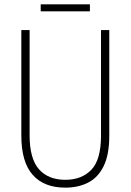

<svg xmlns="http://www.w3.org/2000/svg" viewBox="-20 -903 600 882"><path d="M482 -279Q482 -193 456.5 -140.5Q431 -88 385.5 -64.5Q340 -41 280 -41Q182 -41 130 -100Q78 -159 78 -280V-765H116V-282Q116 -174 159 -125.5Q202 -77 280 -77Q355 -77 399.5 -123Q444 -169 444 -280V-765H482ZM393 -883V-851H167V-883Z"/></svg>

Font: Noto Sans Tamil UI Condensed ExtraLight
Style: Regular
Weight: 200
Width: 3
Designer: Jelle Bosma - Monotype Design Team
Foundry: Monotype Imaging Inc.
Version: Version 2.004; ttfautohint (v1.8.4.7-5d5b)